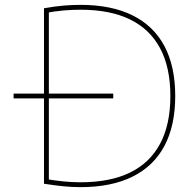

<svg xmlns="http://www.w3.org/2000/svg" viewBox="-20 -760 796 790"><path d="M36 -355V-375H446V-355ZM311 10Q277 10 241.5 6.5Q206 3 161 -4V-726Q206 -734 241.5 -737Q277 -740 311 -740Q438 -740 525 -697Q612 -654 656.5 -570.5Q701 -487 701 -365Q701 -243 656.5 -159.5Q612 -76 525 -33Q438 10 311 10ZM311 -10Q433 -10 515 -50Q597 -90 639 -169Q681 -248 681 -365Q681 -482 639 -561Q597 -640 515 -680Q433 -720 311 -720Q277 -720 242 -717Q207 -714 164 -706L181 -716V-14L164 -24Q207 -17 242 -13.5Q277 -10 311 -10Z"/></svg>

Font: M PLUS 2 Thin Thin
Style: Regular
Weight: 250
Version: Version 1.001